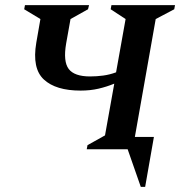

<svg xmlns="http://www.w3.org/2000/svg" viewBox="-20 -580 700 746"><path d="M317 0 320 -16 388 -54 424 -255Q395 -243 363 -235.5Q331 -228 293 -228Q197 -228 150.5 -271Q104 -314 121 -414L137 -506L74 -544L77 -560H326L322 -544L254 -506L237 -411Q225 -341 247 -312Q269 -283 330 -283Q356 -283 381.5 -286.5Q407 -290 431 -299L468 -506L410 -544L413 -560H660L657 -544L585 -506L504 -48H578L544 146H527L476 0Z"/></svg>

Font: Spectral SC SemiBold
Style: Italic
Weight: 600
Italic angle: -10°
Designer: Jean-Baptiste Levee
Foundry: Production Type
Version: Version 2.001